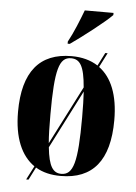

<svg xmlns="http://www.w3.org/2000/svg" viewBox="-56 -809 631 892"><g transform="rotate(5 259.5 -363.0)"><path d="M237 -605H247C303 -644 403 -721 437 -756V-766H303C286 -721 261 -658 237 -615ZM100 40H111L141 -19C174 1 213 10 258 10C407 10 484 -81 484 -270C484 -387 451 -467 392 -510L426 -577H415L384 -516C350 -538 309 -549 261 -549C112 -549 35 -457 35 -270C35 -148 71 -67 133 -24ZM190 -137C187 -171 186 -216 186 -270C186 -481 204 -539 259 -539C301 -539 321 -508 329 -409ZM260 0C222 0 201 -29 192 -118L331 -390C333 -357 334 -317 334 -270C334 -59 316 0 260 0Z"/></g></svg>

Font: Noto Serif Display Condensed Extra
Style: Regular
Weight: 800
Width: 3
Designer: Monotype Design Team
Foundry: Monotype Imaging Inc.
Version: Version 1.900